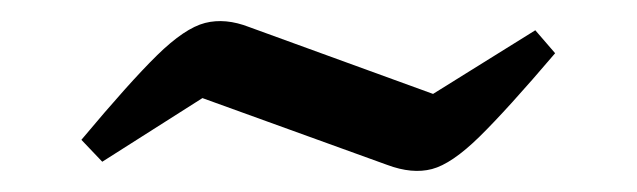

<svg xmlns="http://www.w3.org/2000/svg" viewBox="-20 -375 610 184"><path d="M78 -220 58 -241Q104 -296 130.5 -322Q157 -348 176.5 -353Q196 -358 219 -349L395 -285L493 -346L512 -324Q466 -270 439.5 -244Q413 -218 394 -213Q375 -208 351 -217L174 -281Z"/></svg>

Font: Piazzolla 24pt SemiBold
Style: Regular
Weight: 600
Designer: Juan Pablo del Peral
Foundry: Huerta Tipografica
Version: Version 2.005